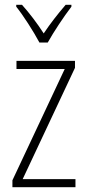

<svg xmlns="http://www.w3.org/2000/svg" viewBox="-20 -784 365 804"><path d="M145 -606H180C205 -651 247 -714 279 -756V-764H255C220 -723 191 -686 163 -644C137 -685 101 -732 72 -764H48V-756C77 -720 120 -653 145 -606ZM296 0V-34H75L294 -500V-529H49V-495H251L32 -29V0Z"/></svg>

Font: Noto Sans Sinhala UI Condensed ExtraLight
Style: Regular
Weight: 200
Width: 3
Designer: Jelle Bosma - Monotype Design Team
Foundry: Monotype Imaging Inc.
Version: Version 2.006